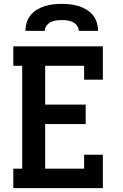

<svg xmlns="http://www.w3.org/2000/svg" viewBox="-20 -975 640 995"><path d="M49 0V-101H95V-634H49V-735H513V-562H416V-634H214V-433H424V-332H214V-101H416V-173H513V0ZM112 -815Q112 -837 118.5 -858.5Q125 -880 139 -897Q153 -914 172.5 -925.5Q192 -937 213 -943.5Q234 -950 256 -952.5Q278 -955 300 -955Q322 -955 344 -952.5Q366 -950 387 -943.5Q408 -937 427.5 -925.5Q447 -914 461 -897Q475 -880 481.5 -858.5Q488 -837 488 -815H388Q388 -830 379 -842Q370 -854 357 -860.5Q344 -867 329.5 -869Q315 -871 300 -871Q285 -871 270.5 -869Q256 -867 243 -860.5Q230 -854 221 -842Q212 -830 212 -815Z"/></svg>

Font: Iosevka HT Extended
Style: Bold
Weight: 700
Width: 7
Monospace: yes
Designer: Belleve Invis
Foundry: Belleve Invis
Version: Version 32.3.0; ttfautohint (v1.8.4)